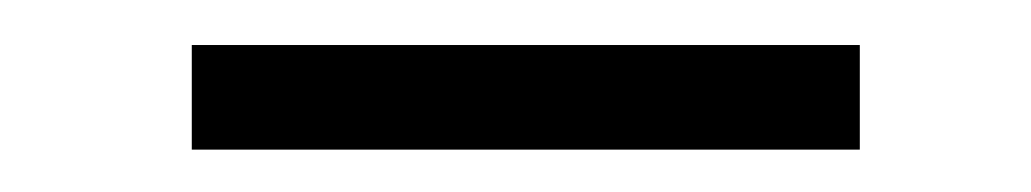

<svg xmlns="http://www.w3.org/2000/svg" viewBox="-20 -724 467 87"><path d="M66.9 -656.2V-703.6H369.6V-656.2Z"/></svg>

Font: Heebo Light
Style: Regular
Weight: 300
Designer: Oded Ezer
Foundry: Meir Sadan
Version: Version 2.001; ttfautohint (v1.5.14-ce02) -l 8 -r 50 -G 200 